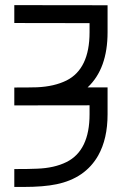

<svg xmlns="http://www.w3.org/2000/svg" viewBox="-20 -740 482 760"><path d="M72.3 0H36.6V-70.8Q97.2 -70.8 126.5 -72.3Q195.3 -74.7 243.2 -98.6Q334.5 -144 334.5 -287.6V-323.2L36.6 -322.8V-393.6Q96.7 -393.6 126.5 -394.5Q194.8 -397.5 243.2 -421.4Q334.5 -467.3 334.5 -612.3V-648.4L36.6 -648.9V-719.7L405.8 -719.2V-612.3Q405.8 -467.8 326.7 -394H405.8V-287.6Q405.8 -190.4 368.7 -124.5Q317.4 -34.2 203.6 -10.7Q152.8 0 72.3 0Z"/></svg>

Font: Greenwashing Machine
Style: Regular
Weight: 400
Designer: Tup Wanders
Foundry: Free font, DO NOT SELL
Version: Version 1.00;August 10, 2023;FontCreator 11.5.0.2430 64-bit